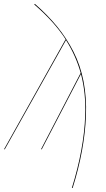

<svg xmlns="http://www.w3.org/2000/svg" viewBox="-32 -755 537 971"><path d="M144.5 -735.4Q209.5 -678.7 256.8 -620.8Q304.2 -563 339.4 -494.1Q374.5 -425.3 390.4 -344.2Q406.2 -263.2 402.8 -170.4Q396 2.9 335.4 195.8L331.5 195.3Q392.6 -1 398.9 -170.4Q403.3 -283.2 377.4 -380.9L179.2 0H175.3L376 -386.2Q352.1 -472.7 301.8 -552.2L-7.8 0H-11.7L299.8 -556.2Q242.7 -645 141.1 -732.4Z"/></svg>

Font: Fira Sans Compressed Four
Style: Italic
Weight: 100
Width: 3
Italic angle: -8°
Designer: Carrois Corporate & Edenspiekermann AG
Foundry: Carrois Corporate GbR & Edenspiekermann AG
Version: Version 4.203;PS 004.203;hotconv 1.0.88;makeotf.lib2.5.64775